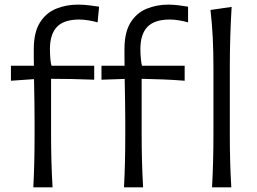

<svg xmlns="http://www.w3.org/2000/svg" viewBox="-20 -804 1103 824"><path d="M123 0Q126 -58.6 127.2 -112.5Q128.4 -166.5 128.4 -231.4V-282.7Q128.4 -323.2 127.7 -368.4Q127 -413.6 126 -464.4L26.9 -457.5V-522H125.5Q125 -539.1 125 -556.9Q125 -574.7 125 -593.3Q125 -665.5 151.4 -707.3Q177.7 -749 220.9 -766.6Q264.2 -784.2 314.9 -784.2Q336.9 -784.2 363.5 -781Q390.1 -777.8 405.3 -775.4L398.9 -708Q382.3 -712.9 360.1 -716.6Q337.9 -720.2 320.3 -720.2Q254.4 -720.2 224.4 -688.7Q194.3 -657.2 194.3 -593.3Q194.3 -574.2 196 -552.7Q197.8 -531.2 201.2 -522H384.3V-461.9Q336.9 -463.9 291 -464.8Q245.1 -465.8 199.2 -465.8V-231.4Q199.2 -166.5 200.7 -112.5Q202.1 -58.6 205.6 0ZM512.2 0Q515.1 -58.6 516.4 -112.5Q517.6 -166.5 517.6 -231.4V-282.7Q517.6 -323.7 516.8 -368.9Q516.1 -414.1 515.1 -465.3L415.5 -461.9V-522H514.6Q514.2 -539.1 514.2 -556.9Q514.2 -574.7 514.2 -593.3Q514.2 -665.5 540.3 -707.3Q566.4 -749 609.6 -766.6Q652.8 -784.2 703.1 -784.2Q723.6 -784.2 748 -781Q772.5 -777.8 787.1 -775.4V-708Q770.5 -712.9 748.5 -716.6Q726.6 -720.2 709 -720.2Q643.1 -720.2 612.8 -688.7Q582.5 -657.2 582.5 -593.3Q582.5 -574.2 584.5 -552.7Q586.4 -531.2 589.4 -522H772.5V-457.5Q725.1 -461.4 679.2 -463.1Q633.3 -464.8 587.9 -465.8V-231.4Q587.9 -166.5 589.4 -112.5Q590.8 -58.6 594.2 0ZM890.1 0Q893.1 -57.6 894.5 -111.1Q896 -164.6 896 -228.5V-515.1Q896 -581.1 893.1 -642.1Q890.1 -703.1 883.3 -761.2L974.1 -774.4Q970.2 -710.9 968.3 -647.2Q966.3 -583.5 966.3 -515.1V-228.5Q966.3 -164.6 967.8 -111.1Q969.2 -57.6 972.7 0Z"/></svg>

Font: Pinar DS1 Regular
Style: Regular
Weight: 400
Designer: Amin Abedi
Version: Version 3.000